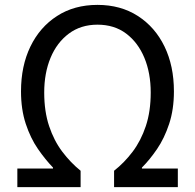

<svg xmlns="http://www.w3.org/2000/svg" viewBox="-20 -766 798 786"><path d="M51 0V-76H197V-80Q166 -112 135.5 -156Q105 -200 85.5 -259Q66 -318 66 -392Q66 -496 104.5 -575.5Q143 -655 213.5 -700.5Q284 -746 379 -746Q474 -746 544.5 -700.5Q615 -655 653.5 -575.5Q692 -496 692 -392Q692 -318 672.5 -259Q653 -200 623 -156Q593 -112 561 -80V-76H708V0H447V-67Q489 -100 523 -145Q557 -190 577 -250Q597 -310 597 -387Q597 -467 571 -529.5Q545 -592 496.5 -628.5Q448 -665 379 -665Q311 -665 262 -628.5Q213 -592 187 -529.5Q161 -467 161 -387Q161 -310 181 -250Q201 -190 235 -145Q269 -100 310 -67V0Z"/></svg>

Font: Farlight84_Sys_V01
Style: Regular
Weight: 400
Designer: Ryoko NISHIZUKA  (kana, bopomofo & ideographs); Paul D. Hunt (Latin, Greek & Cyrillic); Sandoll Communications , Soo-you
Foundry: Adobe
Version: Version 2.004;October 29, 2024;FontCreator 14.0.0.2814 64-bi